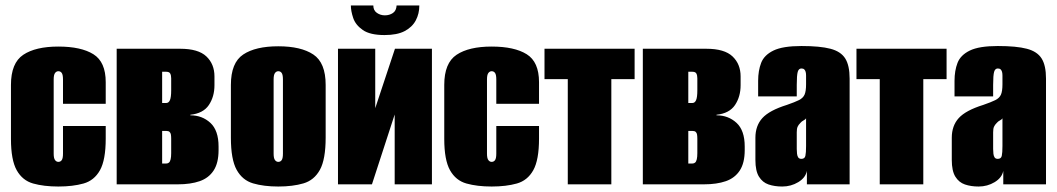

<svg xmlns="http://www.w3.org/2000/svg" viewBox="-20 -673 3859 701"><path d="M193 8Q140 8 101 -3Q62 -14 41 -51.5Q20 -89 20 -166V-363Q20 -443 65 -473Q110 -503 193 -503Q276 -503 321 -475Q366 -447 366 -373V-294H210V-383Q210 -400 205.5 -406.5Q201 -413 193 -413Q186 -413 181 -406.5Q176 -400 176 -383V-112Q176 -95 181 -88.5Q186 -82 193 -82Q201 -82 205.5 -88.5Q210 -95 210 -112V-213H366V-167Q366 -89 345 -51.5Q324 -14 285 -3Q246 8 193 8Z M406 0V-495H638Q704 -495 733.5 -467Q763 -439 763 -394V-362Q763 -320 742.5 -289.5Q722 -259 675 -254V-252Q718 -252 748 -224.5Q778 -197 778 -138V-125Q778 -78 760 -50.5Q742 -23 709 -11.5Q676 0 629 0ZM572 -76H587Q593 -76 597 -79.5Q601 -83 603 -91.5Q605 -100 605 -114V-166Q605 -175 604 -181.5Q603 -188 599 -191.5Q595 -195 587 -195H572ZM572 -297H587Q596 -297 600.5 -307.5Q605 -318 605 -343V-387Q605 -398 601.5 -404.5Q598 -411 587 -411H572Z M996 8Q943 8 904 -3.5Q865 -15 844 -53Q823 -91 823 -170V-363Q823 -444 868 -474Q913 -504 996 -504Q1079 -504 1124 -474Q1169 -444 1169 -363V-171Q1169 -91 1148 -53Q1127 -15 1088 -3.5Q1049 8 996 8ZM996 -82Q1004 -82 1008.5 -88.5Q1013 -95 1013 -112V-383Q1013 -400 1008.5 -406.5Q1004 -413 996 -413Q989 -413 984 -406.5Q979 -400 979 -383V-112Q979 -95 984 -88.5Q989 -82 996 -82Z M1214 0V-495H1350V-278L1422 -495H1557V0H1421V-255Q1400 -191 1379.5 -127.5Q1359 -64 1338 0ZM1384 -545Q1331 -545 1304.5 -563.5Q1278 -582 1269.5 -607.5Q1261 -633 1261 -653H1343Q1343 -635 1356 -626Q1369 -617 1385 -617Q1402 -617 1414.5 -625.5Q1427 -634 1428 -653H1511Q1511 -623 1498 -598.5Q1485 -574 1457.5 -559.5Q1430 -545 1384 -545Z M1775 8Q1722 8 1683 -3Q1644 -14 1623 -51.5Q1602 -89 1602 -166V-363Q1602 -443 1647 -473Q1692 -503 1775 -503Q1858 -503 1903 -475Q1948 -447 1948 -373V-294H1792V-383Q1792 -400 1787.5 -406.5Q1783 -413 1775 -413Q1768 -413 1763 -406.5Q1758 -400 1758 -383V-112Q1758 -95 1763 -88.5Q1768 -82 1775 -82Q1783 -82 1787.5 -88.5Q1792 -95 1792 -112V-213H1948V-167Q1948 -89 1927 -51.5Q1906 -14 1867 -3Q1828 8 1775 8Z M2053 0V-384H1968V-495H2297V-384H2212V0Z M2327 0V-495H2559Q2625 -495 2654.5 -467Q2684 -439 2684 -394V-362Q2684 -320 2663.5 -289.5Q2643 -259 2596 -254V-252Q2639 -252 2669 -224.5Q2699 -197 2699 -138V-125Q2699 -78 2681 -50.5Q2663 -23 2630 -11.5Q2597 0 2550 0ZM2493 -76H2508Q2514 -76 2518 -79.5Q2522 -83 2524 -91.5Q2526 -100 2526 -114V-166Q2526 -175 2525 -181.5Q2524 -188 2520 -191.5Q2516 -195 2508 -195H2493ZM2493 -297H2508Q2517 -297 2521.5 -307.5Q2526 -318 2526 -343V-387Q2526 -398 2522.5 -404.5Q2519 -411 2508 -411H2493Z M2836 8Q2808 8 2786 0.5Q2764 -7 2751 -28Q2738 -49 2738 -89V-170Q2738 -214 2763.5 -242Q2789 -270 2853 -290Q2882 -300 2897 -307.5Q2912 -315 2917.5 -327.5Q2923 -340 2923 -365V-397Q2923 -405 2921.5 -410.5Q2920 -416 2916.5 -419.5Q2913 -423 2906 -423Q2896 -423 2892.5 -410.5Q2889 -398 2889 -363V-321H2748V-378Q2748 -415 2759 -443.5Q2770 -472 2804 -488.5Q2838 -505 2906 -505Q2974 -505 3012 -495Q3050 -485 3066 -459.5Q3082 -434 3082 -386V0H2926V-49Q2921 -24 2894.5 -8Q2868 8 2836 8ZM2906 -93Q2918 -93 2920.5 -104Q2923 -115 2923 -140V-241Q2921 -237 2914 -233.5Q2907 -230 2902 -224Q2895 -217 2892 -210Q2889 -203 2889 -190V-129Q2889 -120 2890 -111.5Q2891 -103 2894.5 -98Q2898 -93 2906 -93Z M3192 0V-384H3107V-495H3436V-384H3351V0Z M3553 8Q3525 8 3503 0.5Q3481 -7 3468 -28Q3455 -49 3455 -89V-170Q3455 -214 3480.5 -242Q3506 -270 3570 -290Q3599 -300 3614 -307.5Q3629 -315 3634.5 -327.5Q3640 -340 3640 -365V-397Q3640 -405 3638.5 -410.5Q3637 -416 3633.5 -419.5Q3630 -423 3623 -423Q3613 -423 3609.5 -410.5Q3606 -398 3606 -363V-321H3465V-378Q3465 -415 3476 -443.5Q3487 -472 3521 -488.5Q3555 -505 3623 -505Q3691 -505 3729 -495Q3767 -485 3783 -459.5Q3799 -434 3799 -386V0H3643V-49Q3638 -24 3611.5 -8Q3585 8 3553 8ZM3623 -93Q3635 -93 3637.5 -104Q3640 -115 3640 -140V-241Q3638 -237 3631 -233.5Q3624 -230 3619 -224Q3612 -217 3609 -210Q3606 -203 3606 -190V-129Q3606 -120 3607 -111.5Q3608 -103 3611.5 -98Q3615 -93 3623 -93Z"/></svg>

Font: Alumni Sans Black
Style: Regular
Weight: 900
Designer: Robert E. Leuschke
Foundry: Robert E. Leuschke
Version: Version 1.018